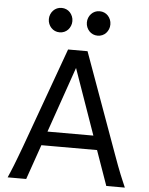

<svg xmlns="http://www.w3.org/2000/svg" viewBox="-61 -983 803 1032"><g transform="rotate(5 340.5 -466.5)"><path d="M334.5 -617.7 211.4 -263.7H459ZM19.5 0Q25.9 -14.6 32.7 -30.8Q39.6 -46.9 47.6 -67.1Q55.7 -87.4 65.4 -113.3Q75.2 -139.2 87.9 -173.3L283.2 -712.9H388.2L583.5 -173.3Q595.7 -139.2 605.5 -113.3Q615.2 -87.4 623.5 -67.1Q631.8 -46.9 638.7 -30.8Q645.5 -14.6 651.9 0H551.8L485.4 -188H185.1L119.6 0ZM166 -866.7Q166 -880.4 170.9 -892.3Q175.8 -904.3 184.3 -913.3Q192.9 -922.4 204.3 -927.5Q215.8 -932.6 229.5 -932.6Q243.2 -932.6 254.9 -927.5Q266.6 -922.4 274.9 -913.3Q283.2 -904.3 288.1 -892.3Q293 -880.4 293 -866.7Q293 -853 288.1 -841.1Q283.2 -829.1 274.9 -820.1Q266.6 -811 254.9 -805.9Q243.2 -800.8 229.5 -800.8Q215.8 -800.8 204.3 -805.9Q192.9 -811 184.3 -820.1Q175.8 -829.1 170.9 -841.1Q166 -853 166 -866.7ZM371.1 -866.7Q371.1 -880.4 376 -892.3Q380.9 -904.3 389.4 -913.3Q397.9 -922.4 409.4 -927.5Q420.9 -932.6 434.6 -932.6Q448.2 -932.6 460 -927.5Q471.7 -922.4 480 -913.3Q488.3 -904.3 493.2 -892.3Q498 -880.4 498 -866.7Q498 -853 493.2 -841.1Q488.3 -829.1 480 -820.1Q471.7 -811 460 -805.9Q448.2 -800.8 434.6 -800.8Q420.9 -800.8 409.4 -805.9Q397.9 -811 389.4 -820.1Q380.9 -829.1 376 -841.1Q371.1 -853 371.1 -866.7Z"/></g></svg>

Font: Andika CyrE
Style: Regular
Weight: 400
Designer: Victor Gaultney, Annie Olsen, Julie Remington, Don Collingsworth, Eric Hays, Becca Hirsbrunner
Foundry: SIL International
Version: Version 5.000